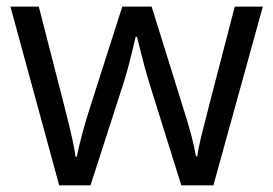

<svg xmlns="http://www.w3.org/2000/svg" viewBox="-20 -555 818 575"><path d="M522.9 0 424.8 -314Q415.5 -342.8 390.1 -444.8H386.2Q366.7 -359.4 352.1 -313L251 0H157.2L11.2 -535.2H96.2Q147.9 -333.5 175 -228Q202.1 -122.6 206.1 -85.9H210Q215.3 -113.8 227.3 -158Q239.3 -202.1 248 -228L346.2 -535.2H434.1L529.8 -228Q557.1 -144 566.9 -86.9H570.8Q572.8 -104.5 581.3 -141.1Q589.8 -177.7 683.1 -535.2H767.1L619.1 0Z"/></svg>

Font: f04975060
Style: Regular
Weight: 400
Foundry: Ascender Corporation
Version: Version 1.10